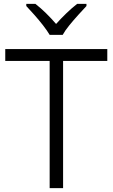

<svg xmlns="http://www.w3.org/2000/svg" viewBox="-20 -966 579 986"><path d="M304 0H235V-653H7V-714H531V-653H304ZM235 -787Q222 -809 201 -836Q180 -863 156.5 -889.5Q133 -916 115 -935V-946H162Q189 -925 216.5 -898Q244 -871 268 -843Q293 -871 321 -898Q349 -925 376 -946H424V-935Q406 -916 382 -889.5Q358 -863 336 -836Q314 -809 302 -787Z"/></svg>

Font: Noto Sans Syriac Eastern Light
Style: Regular
Weight: 300
Designer: Patrick Giasson and the Monotype Design Team
Foundry: Monotype Imaging Inc.
Version: Version 3.001